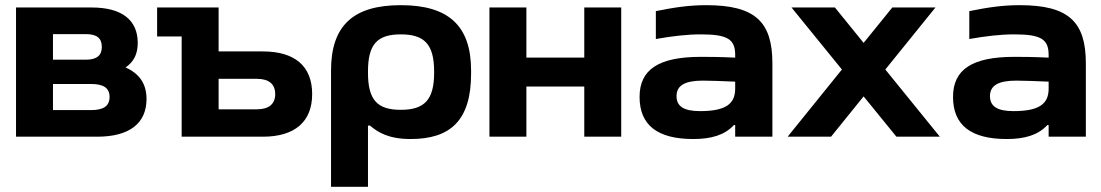

<svg xmlns="http://www.w3.org/2000/svg" viewBox="-20 -529 4259 743"><path d="M42 0H356C480 0 547 -51 547 -146C547 -204 520 -244 466 -268C498 -290 513 -320 513 -363C513 -452 451 -500 335 -500H42ZM185 -103V-204H333C381 -204 404 -188 404 -154C404 -119 381 -103 333 -103ZM185 -298V-397H312C354 -397 374 -382 374 -347C374 -314 354 -298 312 -298Z M683 0H997C1121 0 1188 -58 1188 -165C1188 -273 1121 -330 997 -330H826V-500H588V-388H683ZM826 -106V-224H974C1020 -224 1045 -204 1045 -165C1045 -126 1020 -106 974 -106Z M1803 -244V-256C1803 -431 1714 -509 1531 -509C1348 -509 1261 -431 1261 -256V194H1404V-43H1412C1442 -17 1484 9 1569 9C1724 9 1803 -64 1803 -244ZM1404 -248V-252C1404 -358 1440 -396 1531 -396C1622 -396 1660 -358 1660 -252V-248C1660 -142 1622 -104 1531 -104C1440 -104 1404 -142 1404 -248Z M1874 0H2017V-194H2241V0H2384V-500H2241V-306H2017V-500H1874Z M2713 -509C2648 -509 2593 -501 2518 -486V-378C2580 -389 2638 -396 2692 -396C2796 -396 2825 -377 2825 -316V-306C2762 -309 2717 -309 2692 -309C2529 -309 2455 -260 2455 -154C2455 -44 2525 9 2663 9C2732 9 2784 -6 2820 -45H2825V0H2969V-284C2969 -445 2902 -509 2713 -509ZM2598 -157C2598 -198 2630 -217 2700 -217C2729 -217 2780 -215 2825 -213V-186C2825 -128 2790 -99 2689 -99C2627 -99 2598 -117 2598 -157Z M3043 -500 3238 -260 3028 0H3196L3322 -156L3449 0H3617L3406 -260L3600 -500H3433L3322 -363L3211 -500Z M3926 -509C3861 -509 3806 -501 3731 -486V-378C3793 -389 3851 -396 3905 -396C4009 -396 4038 -377 4038 -316V-306C3975 -309 3930 -309 3905 -309C3742 -309 3668 -260 3668 -154C3668 -44 3738 9 3876 9C3945 9 3997 -6 4033 -45H4038V0H4182V-284C4182 -445 4115 -509 3926 -509ZM3811 -157C3811 -198 3843 -217 3913 -217C3942 -217 3993 -215 4038 -213V-186C4038 -128 4003 -99 3902 -99C3840 -99 3811 -117 3811 -157Z"/></svg>

Font: LT Wave Bold
Style: Regular
Weight: 700
Designer: Daniel Lyons
Version: Version 2.5 (Glyphs App)